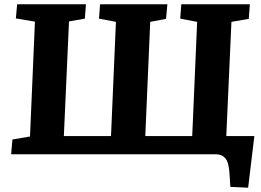

<svg xmlns="http://www.w3.org/2000/svg" viewBox="-20 -720 1219 896"><path d="M278 -85H498L521 -618L442 -633L447 -700H761L755 -632L681 -618L658 -85H877L900 -618L821 -633L826 -700H1146L1141 -632L1060 -618L1036 -85H1167L1138 156L1055 152L1051 90Q1048 38 1032 19Q1016 0 987 0H32L38 -69L120 -83L143 -619L54 -634L60 -700H381L376 -633L302 -620Z"/></svg>

Font: Literata 12pt
Style: Bold Italic
Weight: 700
Italic angle: -2°
Designer: Latin by Veronika Burian and Jose Scaglione. Greek by Irene Vlachou. Cyrillic by Vera Evstafieva
Foundry: TypeTogether
Version: Version 3.002